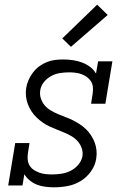

<svg xmlns="http://www.w3.org/2000/svg" viewBox="-20 -792 540 820"><path d="M211 8Q192 8 173 5.5Q154 3 137.5 -3.5Q121 -10 107 -21.5Q93 -33 84 -48L76 0H15L45 -181H106L99 -136Q97 -122 98.5 -108.5Q100 -95 107 -84Q114 -73 125 -66Q136 -59 148.5 -54.5Q161 -50 174.5 -48.5Q188 -47 202 -47Q222 -47 242 -50Q262 -53 280.5 -62Q299 -71 313.5 -87.5Q328 -104 332 -124Q335 -142 329 -159Q323 -176 312 -188.5Q301 -201 286 -210Q271 -219 255 -225.5Q239 -232 223 -238.5Q207 -245 191.5 -252Q176 -259 162 -269Q148 -279 136 -290.5Q124 -302 114.5 -316.5Q105 -331 99 -347Q93 -363 91 -381Q89 -399 92 -417Q95 -435 102.5 -451.5Q110 -468 121.5 -483Q133 -498 148 -509Q163 -520 180.5 -527Q198 -534 215.5 -536Q233 -538 251 -538Q271 -538 291.5 -535Q312 -532 330.5 -525Q349 -518 364.5 -506.5Q380 -495 390 -478L399 -530H460L430 -349H369L376 -394Q378 -408 376.5 -421.5Q375 -435 368 -445.5Q361 -456 350.5 -463.5Q340 -471 327.5 -475.5Q315 -480 301.5 -481.5Q288 -483 274 -483Q255 -483 236 -480Q217 -477 199 -467.5Q181 -458 168 -442Q155 -426 152 -407Q149 -388 154.5 -371.5Q160 -355 171 -342Q182 -329 196.5 -320.5Q211 -312 227 -305Q243 -298 259.5 -292Q276 -286 291 -278.5Q306 -271 320.5 -261.5Q335 -252 347 -240.5Q359 -229 368.5 -214.5Q378 -200 384 -184.5Q390 -169 392 -151Q394 -133 391 -115Q387 -86 368.5 -60Q350 -34 324 -18.5Q298 -3 269 2.5Q240 8 211 8ZM283 -592 246 -628 395 -772 440 -728Z"/></svg>

Font: Iosevka Curly Slab LtObl
Style: Regular
Weight: 300
Italic angle: -9°
Monospace: yes
Designer: Belleve Invis
Foundry: Belleve Invis
Version: Version 11.0.0; ttfautohint (v1.8.3)